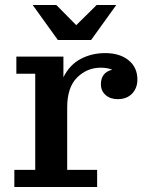

<svg xmlns="http://www.w3.org/2000/svg" viewBox="-20 -743 595 763"><path d="M210 -584 110 -723H204L283 -643L364 -723H442L342 -584ZM37 0V-68H120V-450H45V-518H232V-436Q257 -486 301 -509Q345 -532 398 -532Q456 -532 491 -503.5Q526 -475 526 -427Q526 -393 505 -371Q484 -349 448 -349Q418 -349 399.5 -365.5Q381 -382 381 -408Q381 -455 426 -466Q407 -474 380 -474Q326 -474 286.5 -435Q247 -396 247 -316V-68H366V0Z"/></svg>

Font: Montagu Slab 16pt Medium
Style: Regular
Weight: 500
Designer: Florian Karsten
Foundry: Florian Karsten
Version: Version 1.000; ttfautohint (v1.8.3)